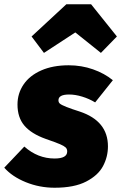

<svg xmlns="http://www.w3.org/2000/svg" viewBox="-47 -860 568 900"><path d="M482 -484 399 -380Q371 -397 338.5 -407Q306 -417 277 -417Q227 -417 227 -390Q227 -380 234 -374Q241 -368 265 -358.5Q289 -349 327 -337Q459 -293 459 -174Q459 -125 436 -81.5Q413 -38 357 -9Q301 20 209 20Q138 20 74 -6Q10 -32 -27 -74L67 -173Q130 -117 209 -117Q268 -117 268 -150Q268 -162 260.5 -169Q253 -176 234.5 -184Q216 -192 167 -209Q100 -233 67.5 -271Q35 -309 35 -370Q35 -422 63.5 -464Q92 -506 146.5 -530Q201 -554 275 -554Q335 -554 389 -535Q443 -516 482 -484ZM159 -612 101 -689 264 -840H380L501 -689L426 -612L306 -708Z"/></svg>

Font: Fira Sans Black
Style: Italic
Weight: 900
Italic angle: -8°
Designer: Carrois Corporate & Edenspiekermann AG
Foundry: Carrois Corporate GbR & Edenspiekermann AG
Version: Version 4.203